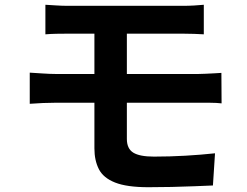

<svg xmlns="http://www.w3.org/2000/svg" viewBox="-20 -755 1040 810"><path d="M171.5 -734.9Q193.4 -733.9 217.4 -732.1Q241.4 -730.4 268.5 -730.4Q290.3 -730.4 327.4 -730.4Q364.5 -730.4 411.3 -730.4Q458.1 -730.4 508.3 -730.4Q558.4 -730.4 605.4 -730.4Q652.3 -730.4 690.3 -730.4Q728.2 -730.4 750 -730.4Q775.6 -730.4 798.9 -731.8Q822.3 -733.1 839.8 -734.9V-610.2Q820.7 -611.2 799.2 -612.1Q777.6 -613 750 -613Q728.2 -613 687.9 -613Q647.6 -613 597.2 -613Q546.7 -613 494.2 -613Q441.7 -613 394.9 -613Q348.1 -613 314.5 -613Q281 -613 268.5 -613Q241.4 -613 217.4 -612.5Q193.4 -612 171.5 -610.2ZM515.2 -382.5Q515.2 -365.4 515.2 -335.1Q515.2 -304.8 515.2 -271.3Q515.2 -237.9 515.2 -210Q515.2 -182 515.2 -168.8Q515.2 -127.8 542.3 -111Q569.4 -94.3 629.4 -94.3Q696.6 -94.3 761.7 -98.1Q826.9 -101.8 887.1 -108.3L878.3 27.5Q845.7 28.9 800.1 30.7Q754.5 32.6 704 33.7Q653.5 34.8 606 34.8Q515 34.8 465.3 15Q415.6 -4.7 397 -41.6Q378.3 -78.4 378.3 -128.9Q378.3 -153.5 378.3 -188.3Q378.3 -223 378.3 -260.8Q378.3 -298.6 378.3 -331.9Q378.3 -365.2 378.3 -387.4Q378.3 -398.9 378.3 -425.1Q378.3 -451.3 378.3 -484.4Q378.3 -517.5 378.3 -550Q378.3 -582.4 378.3 -607.7Q378.3 -632.9 378.3 -642.5L515.2 -642.3Q515.2 -632.7 515.2 -604.8Q515.2 -576.9 515.2 -540.6Q515.2 -504.3 515.2 -469.2Q515.2 -434.1 515.2 -409.9Q515.2 -385.6 515.2 -382.5ZM105.5 -448.5Q127.1 -447.2 159.4 -445.1Q191.7 -442.9 214.9 -442.9Q234.5 -442.9 273.3 -442.9Q312.2 -442.9 362.7 -442.9Q413.3 -442.9 469.6 -442.9Q525.9 -442.9 581.1 -442.9Q636.2 -442.9 684.6 -442.9Q733.1 -442.9 767.7 -442.9Q802.4 -442.9 817 -442.9Q828 -442.9 845.8 -443.8Q863.7 -444.7 882.4 -445.6Q901.1 -446.5 914 -447.5L914.8 -318.9Q894.6 -321.4 865.8 -321.5Q837.1 -321.6 820.1 -321.6Q804.7 -321.6 769.3 -321.6Q733.9 -321.6 685 -321.6Q636.2 -321.6 580.3 -321.6Q524.4 -321.6 468 -321.6Q411.7 -321.6 361.6 -321.6Q311.4 -321.6 273 -321.6Q234.5 -321.6 214.9 -321.6Q194 -321.6 161.2 -320.4Q128.4 -319.1 105.5 -317.1Z"/></svg>

Font: Shanggu Sans SC VF
Style: Regular
Weight: 250
Designer: GuiWonder
Version: Version 1.021